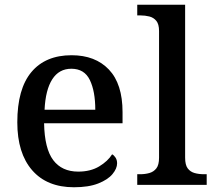

<svg xmlns="http://www.w3.org/2000/svg" viewBox="-20 -780 907 810"><path d="M292 10Q178 10 115.5 -62Q53 -134 53 -264Q53 -405 112.5 -476Q172 -547 282 -547Q382 -547 439.5 -486.5Q497 -426 497 -307V-260H166Q168 -153 204.5 -104.5Q241 -56 310 -56Q362 -56 398.5 -78Q435 -100 453 -129Q461 -125 467.5 -115Q474 -105 474 -91Q474 -69 454.5 -45.5Q435 -22 394.5 -6Q354 10 292 10ZM382 -317Q382 -395 359 -442.5Q336 -490 281 -490Q229 -490 200.5 -445.5Q172 -401 168 -317Z M559 0V-45H572Q592 -45 610 -50Q628 -55 639.5 -69.5Q651 -84 651 -115V-649Q651 -678 639.5 -692Q628 -706 610 -710.5Q592 -715 572 -715H559V-760H761V-115Q761 -84 772 -69.5Q783 -55 801 -50Q819 -45 840 -45H852V0Z"/></svg>

Font: Noto Serif Bengali Medium
Style: Regular
Weight: 500
Designer: Juan Bruce, Universal Thirst, Indian Type Foundry and the Monotype Design Team.
Foundry: Monotype Imaging Inc.
Version: Version 2.003; ttfautohint (v1.8.4.7-5d5b)